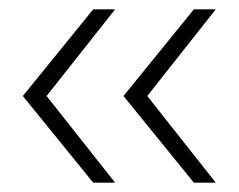

<svg xmlns="http://www.w3.org/2000/svg" viewBox="-20 -475 512 412"><path d="M180 -83H227L80 -269L227 -455H180L29 -269ZM245 -269 396 -83H443L296 -269L443 -455H396Z"/></svg>

Font: Mluvka ExtraLight
Style: Regular
Weight: 200
Designer: Modified by Jiří Krblich, Original typeface by Gumpita Rahayu
Foundry: Gumpita Rahayu & Jiří Krblich
Version: Version 2.000;Glyphs 3.1.1 (3134)